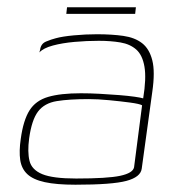

<svg xmlns="http://www.w3.org/2000/svg" viewBox="-20 -499 493 527"><path d="M187 8Q135 8 103 1Q71 -6 55 -21Q39 -36 35.5 -60Q32 -84 37 -118Q44 -169 61 -196Q78 -223 112 -233Q146 -243 202 -243Q227 -243 254.5 -241.5Q282 -240 307 -238Q332 -236 349.5 -233.5Q367 -231 373 -229Q382 -284 376.5 -316Q371 -348 354 -363Q337 -378 310.5 -382.5Q284 -387 251 -387Q218 -387 184.5 -384Q151 -381 125 -374Q99 -367 88 -355L90 -362Q92 -379 106.5 -385Q121 -391 133 -394Q151 -399 183 -402Q215 -405 246 -405Q287 -405 318.5 -400.5Q350 -396 370 -380.5Q390 -365 398 -333.5Q406 -302 398 -247L369 -36Q366 -13 327 -2.5Q288 8 187 8ZM189 -9Q275 -9 310 -16.5Q345 -24 348 -40L370 -210Q363 -214 337 -217.5Q311 -221 279.5 -224Q248 -227 224 -227Q170 -227 136 -221.5Q102 -216 84.5 -193Q67 -170 60 -119Q55 -82 61 -57.5Q67 -33 96 -21Q125 -9 189 -9ZM162 -461 164 -479H353L351 -461Z"/></svg>

Font: Genos Thin Thin
Style: Italic
Weight: 250
Italic angle: -8°
Version: Version 1.010